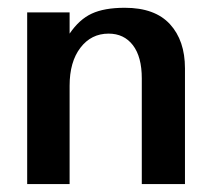

<svg xmlns="http://www.w3.org/2000/svg" viewBox="-20 -466 554 486"><path d="M48.8 0V-434.6H156.2V-380.9Q180.7 -417 212.4 -431.6Q244.1 -446.3 295.9 -446.3Q372.1 -446.3 410.2 -404.8Q448.2 -363.3 448.2 -293V0H338.9V-267.6Q338.9 -322.3 316.4 -351.6Q293.9 -380.9 254.9 -380.9Q210.9 -380.9 183.6 -345.2Q156.2 -309.6 156.2 -249V0Z"/></svg>

Font: Padauk
Style: Bold
Weight: 700
Designer: Debbi Hosken, Becca Hirsbrunner Spalinger
Foundry: SIL International
Version: Version 5.003